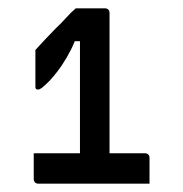

<svg xmlns="http://www.w3.org/2000/svg" viewBox="-20 -806 440 461"><path d="M61 -438H328Q333 -438 336 -435Q339 -432 339 -427Q339 -423 339 -414.5Q339 -406 339 -396Q339 -386 339 -377.5Q339 -369 339 -365H72Q67 -365 64 -368Q61 -371 61 -376Q61 -382 61 -388.5Q61 -395 61 -402.5Q61 -410 61 -419.5Q61 -429 61 -438ZM243 -397H166L172 -412Q172 -418 172 -423.5Q172 -429 172 -434Q172 -439 172 -442Q172 -445 172 -469Q172 -493 172 -529.5Q172 -566 172 -606Q172 -646 172 -681Q172 -716 172 -737L190 -707H142L169 -733Q161 -708 151 -688Q141 -668 129 -650Q117 -632 100 -613Q86 -599 80.5 -595Q75 -591 71 -591Q68 -591 66.5 -592.5Q65 -594 65 -597V-686Q76 -698 89 -712Q102 -726 113 -737Q126 -749 138 -762.5Q150 -776 162 -786Q168 -786 178 -786Q188 -786 198.5 -786Q209 -786 218 -786Q227 -786 232 -786Q237 -786 240 -783Q243 -780 243 -775Q243 -773 243 -745Q243 -717 243 -675Q243 -633 243 -586Q243 -539 243 -497Q243 -455 243 -427Q243 -399 243 -397Z"/></svg>

Font: Recursive
Style: Regular
Weight: 400
Version: Version 1.085